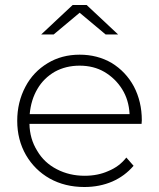

<svg xmlns="http://www.w3.org/2000/svg" viewBox="-20 -745 637 769"><path d="M548 -263 547 -249H98Q99 -189 129 -141Q157 -93 208 -67Q258 -41 319 -41Q372 -41 414 -60Q458 -78 486 -114L515 -81Q480 -40 430 -18Q379 4 318 4Q240 4 179 -30Q119 -64 84 -124Q49 -185 49 -261Q49 -336 82 -398Q113 -457 171 -492Q227 -526 299 -526Q370 -526 427 -493Q484 -458 516 -399Q548 -338 548 -263ZM299 -482Q244 -482 200 -458Q155 -432 130 -389Q104 -345 99 -288H499Q496 -345 469 -388Q442 -431 398 -457Q355 -482 299 -482ZM453 -607H403L299 -694L195 -607H145L271 -725H327Z"/></svg>

Font: Montserrat Light Alt1
Style: Light
Weight: 500
Designer: Differentunic
Foundry: Julieta Ulanovsky
Version: 0.1